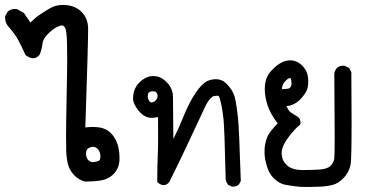

<svg xmlns="http://www.w3.org/2000/svg" viewBox="-36 -555 1556 770"><path d="M303.7 172.9Q281.2 167 263.7 149.7Q246.1 132.3 238.8 110.8Q231.4 89.4 229.5 50.8Q229 33.7 229 -12.5Q229 -58.6 231.2 -165.3Q233.4 -272 233.4 -312Q233.4 -352.1 232.9 -371.1Q232.4 -390.1 231.9 -402.8Q230.5 -426.8 228 -435.5Q223.1 -453.1 211.9 -453.1Q209 -453.1 205.6 -452.1Q182.1 -444.8 158.2 -420.9Q136.2 -399.4 134.3 -379.9Q131.8 -356.4 123 -335.9Q111.8 -321.3 97.2 -321.3Q83.5 -321.3 67.4 -333.5L65.9 -335Q52.7 -364.7 38.3 -392.1Q23.9 -419.4 -5.4 -452.1Q-15.6 -466.8 -15.6 -484.4Q-15.6 -485.8 -15.6 -489.7L-5.4 -507.8L-4.4 -508.8Q6.8 -519 23.4 -519Q26.9 -519 31.7 -518.6L60.1 -502.9L85.9 -464.4Q106.9 -485.4 122.6 -495.6Q140.6 -507.8 165.5 -522.5Q187.5 -535.2 216.3 -535.2Q264.2 -535.2 292.5 -505.9Q316.4 -481 317.4 -441.9Q317.4 -439.5 317.4 -435.1Q317.4 -380.4 306.2 -43.9Q321.3 -45.9 335.4 -45.9Q349.6 -45.9 362.3 -43.9Q397.9 -38.6 419.9 -7.8Q433.6 11.7 439 37.1Q443.4 58.1 443.4 77.1Q443.4 98.1 438.5 112.3Q432.1 130.4 418.5 144Q398.9 163.6 367.7 168.9Q342.3 172.9 315.4 172.9Q310.1 172.9 303.7 172.9ZM361.8 89.4Q364.3 86.9 365.5 82.3Q366.7 77.6 366.7 74.2Q366.7 50.3 352.5 39.6Q345.7 33.7 337.4 33.7Q332 33.7 326.7 35.6Q318.8 38.1 315.4 42Q309.1 48.3 309.1 60.5Q309.1 78.1 317.6 86.7Q326.2 95.2 336.4 95.2Q337.9 95.2 338.9 95.2Q352.5 93.8 361.8 89.4Z M597.7 -85.9Q586.9 -82.5 573.7 -82.5Q570.3 -82.5 566.9 -82.5Q540.5 -85 519 -112.1Q497.6 -139.2 497.6 -159.2Q497.6 -188.5 510.7 -209Q520.5 -224.1 536.1 -235.4Q543 -240.2 550.8 -243.7Q563 -250 578.6 -250Q584.5 -250 590.8 -249Q614.3 -245.6 635.7 -221.9Q657.2 -198.2 657.7 -168L659.2 2.4Q681.2 -40.5 698.7 -85Q722.7 -144.5 748 -181.6Q773.9 -220.2 795.4 -230Q812.5 -237.3 829.6 -237.3Q837.9 -237.3 842.5 -236.1Q847.2 -234.9 849.9 -233.9Q852.5 -232.9 855 -231.7Q857.4 -230.5 860.1 -229Q862.8 -227.5 865.2 -225.6Q874 -218.8 882.3 -208.5Q902.8 -184.1 908.4 -153.6Q914.1 -123 918.5 -82.3Q922.9 -41.5 929.7 170.9L922.4 184.6L921.4 185.5Q912.1 193.4 898.4 193.4Q897 193.4 893.6 193.4L878.4 186Q871.6 176.3 869.1 165Q864.3 -42.5 860.4 -76.7Q856.4 -110.8 853 -128.4Q847.2 -157.7 842.3 -168Q841.8 -168.9 840.8 -169.9Q837.9 -172.4 822.8 -169.9Q816.4 -168.5 809.1 -161.1Q796.4 -148.9 783.7 -120.6L722.7 9.8Q684.6 91.3 643.6 173.8Q633.3 187.5 620.6 187.5Q609.4 187.5 597.7 177.7L594.7 175.8V171.9Q594.7 111.3 596.4 76.7Q598.1 42 598.1 -4.4Q598.1 -50.8 597.7 -85.9ZM596.2 -170.9Q596.2 -176.8 591.3 -184.1Q587.4 -189 578.6 -189Q570.8 -189 566.7 -187.3Q562.5 -185.5 560.1 -183.1Q556.6 -179.7 556.6 -169.4Q556.6 -157.7 563.5 -148.9Q567.4 -144 571.8 -144Q573.2 -144 574.2 -144.5Q584 -146.5 588.4 -152.3Q596.2 -162.1 596.2 -170.9Z M1025.4 39.1Q1027.3 15.6 1035.9 -5.4Q1044.4 -26.4 1077.6 -60.1Q1046.9 -100.1 1036.1 -135.7Q1025.9 -168 1025.9 -198.2Q1025.9 -203.6 1026.4 -209Q1028.3 -245.6 1052.2 -271.5Q1075.2 -296.4 1097.2 -306.2Q1112.8 -313 1127.9 -313Q1155.3 -313 1176.8 -291Q1192.9 -274.4 1197.8 -253.9Q1200.2 -241.7 1200.2 -230.5Q1200.2 -219.2 1199.5 -212.4Q1198.7 -205.6 1197.3 -201.2Q1195.8 -196.8 1193.8 -192.4Q1191.9 -188 1189.5 -183.6Q1187 -179.2 1183.6 -174.8Q1176.8 -165 1167.5 -155.8Q1144 -132.3 1112.8 -129.4Q1119.6 -113.8 1127.4 -106.4L1132.8 -102.1Q1157.7 -87.4 1159.2 -85.9Q1168.9 -78.1 1168.9 -63.5Q1168.9 -61.5 1168.9 -56.6Q1160.2 -49.3 1154.3 -43.5Q1131.8 -21 1112.5 7.3Q1093.3 35.6 1093.3 60.1Q1093.3 63 1093.8 65.4Q1096.2 91.8 1116 108.9Q1135.7 126 1174.8 127Q1212.9 127 1244.6 125Q1276.9 123 1289.6 110.1Q1302.2 97.2 1304.7 80.1Q1306.2 70.8 1306.2 -12.7Q1306.2 -96.2 1304.7 -257.8V-258.3Q1306.2 -272.9 1315.2 -282.2Q1324.2 -291.5 1339.4 -291.5Q1342.3 -291.5 1347.2 -291L1364.3 -282.2L1373 -265.6Q1374 -141.1 1374 -66.9Q1374 85 1370.1 105.5Q1363.3 137.2 1341.3 159.7Q1320.8 180.2 1299.8 186Q1278.8 192.4 1243.2 193.8Q1222.2 194.8 1203.4 194.8Q1184.6 194.8 1168.9 194.3H1168Q1122.6 189.5 1104 185.1Q1084 180.2 1065.4 163.1Q1046.9 146 1038.8 124.3Q1030.8 102.5 1027.8 85.9Q1024.9 69.3 1024.9 58.3Q1024.9 47.4 1025.4 39.1ZM1094.2 -197.8Q1097.2 -197.8 1100.1 -197.8Q1103 -197.8 1106.4 -197.8Q1113.3 -198.2 1121.6 -199.7Q1127.9 -202.6 1131.3 -209Q1133.3 -213.4 1133.3 -219.5Q1133.3 -225.6 1132.3 -231Q1131.3 -239.3 1128.9 -241.7Q1128.4 -242.2 1127.9 -242.2Q1119.6 -242.2 1106.9 -228Q1096.2 -216.8 1094.2 -197.8Z"/></svg>

Font: Bakudai
Style: Bold
Weight: 700
Version: Version 1.48